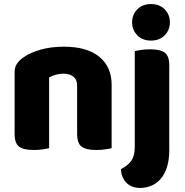

<svg xmlns="http://www.w3.org/2000/svg" viewBox="-20 -731 910 946"><path d="M530 -1Q519 2 498.5 5Q478 8 454 8Q404 8 382 -8.5Q360 -25 360 -72V-308Q360 -339 341.5 -353.5Q323 -368 293 -368Q273 -368 255.5 -363Q238 -358 222 -350V-1Q211 2 190.5 5Q170 8 146 8Q96 8 74 -8.5Q52 -25 52 -72V-373Q52 -400 63.5 -417Q75 -434 95 -448Q129 -472 180.5 -486.5Q232 -501 295 -501Q408 -501 469 -451.5Q530 -402 530 -313ZM814 9Q814 58 802.5 93Q791 128 771.5 150.5Q752 173 726 184Q700 195 671 195Q627 195 602 168.5Q577 142 576 102Q612 84 628 59.5Q644 35 644 -7V-479Q655 -482 675.5 -485Q696 -488 720 -488Q770 -488 792 -471.5Q814 -455 814 -408ZM631 -621Q631 -659 656.5 -685Q682 -711 724 -711Q766 -711 791.5 -685Q817 -659 817 -621Q817 -583 791.5 -557Q766 -531 724 -531Q682 -531 656.5 -557Q631 -583 631 -621Z"/></svg>

Font: Baloo Bhaina 2 ExtraBold
Style: Regular
Weight: 800
Designer: Yesha Goshar, Manish Minz, Shuchita Grover and Ek Type
Foundry: Ek Type
Version: Version 1.640;hotconv 1.0.111;makeotfexe 2.5.65597; ttfautoh